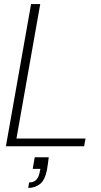

<svg xmlns="http://www.w3.org/2000/svg" viewBox="-20 -720 499 945"><path d="M9 0 133 -700H178L61 -38H401L394 0ZM119 205 123 178Q148 178 160 163.5Q172 149 176 124L179 111H141L151 54H220Q218 70 216 84.5Q214 99 211 117Q201 167 176.5 186Q152 205 119 205Z"/></svg>

Font: DM Sans 36pt ExtraLight
Style: Italic
Weight: 250
Italic angle: -10°
Designer: Colophon Foundry, Jonny Pinhorn
Foundry: Colophon Foundry
Version: Version 4.004;gftools[0.9.30]